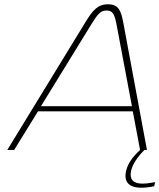

<svg xmlns="http://www.w3.org/2000/svg" viewBox="-20 -699 743 895"><path d="M376 -592 14 0H46L157 -180H599L633 0C593 37 575 67 568 97C556 147 579 176 639 176C655 176 678 174 699 169L703 150C683 154 661 157 644 157C599 157 583 135 591 98C598 66 620 34 653 0H665L555 -592C544 -650 533 -679 483 -679C435 -679 411 -650 376 -592ZM171 -204 406 -586C436 -635 450 -650 477 -650C505 -650 514 -633 523 -586L595 -204Z"/></svg>

Font: LT Wave Thin
Style: Italic
Weight: 100
Designer: Daniel Lyons
Version: Version 2.5 (Glyphs App)